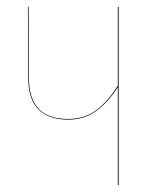

<svg xmlns="http://www.w3.org/2000/svg" viewBox="-20 -537 466 557"><path d="M321.8 -517.1H324.2V0H321.8V-284.2Q294.4 -241.2 260 -215.6Q225.6 -189.9 176.8 -189.9Q121.6 -189.9 91.8 -219.5Q62 -249 62 -310.1L61 -517.1H63L64 -310.1Q64 -191.9 176.8 -191.9Q226.1 -191.9 260.3 -218Q294.4 -244.1 321.8 -288.6Z"/></svg>

Font: Fira Sans Compressed Two
Style: Regular
Weight: 100
Width: 1
Designer: Carrois Corporate & Edenspiekermann AG
Foundry: Carrois Corporate GbR & Edenspiekermann AG
Version: Version 4.203;PS 004.203;hotconv 1.0.88;makeotf.lib2.5.64775